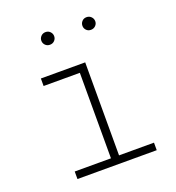

<svg xmlns="http://www.w3.org/2000/svg" viewBox="-133 -842 867 948"><g transform="rotate(-20 300.0 -368.0)"><path d="M112.3 -528.3V-488.8H302.7V-39.6H112.3V0H528.8V-39.6H345.2V-528.3ZM178.2 -702.6Q178.2 -689 187.7 -679.2Q197.3 -669.4 211.9 -669.4Q226.6 -669.4 236.1 -679.2Q245.6 -689 245.6 -702.6Q245.6 -715.8 236.1 -725.8Q226.6 -735.8 211.9 -735.8Q197.3 -735.8 187.7 -725.8Q178.2 -715.8 178.2 -702.6ZM394 -702.1Q394 -689 403.3 -679.2Q412.6 -669.4 427.2 -669.4Q441.9 -669.4 451.7 -679.2Q461.4 -689 461.4 -702.1Q461.4 -715.8 451.7 -725.8Q441.9 -735.8 427.2 -735.8Q412.6 -735.8 403.3 -725.8Q394 -715.8 394 -702.1Z"/></g></svg>

Font: Roboto Mono ExtraLight
Style: Regular
Weight: 250
Monospace: yes
Designer: Google
Version: Version 3.000